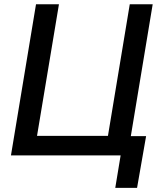

<svg xmlns="http://www.w3.org/2000/svg" viewBox="-20 -748 770 924"><path d="M594.2 0H32.7L153.3 -727.5H263.7L158.2 -94.2H499.5L604.5 -727.5H714.8ZM534.7 156.2 560.5 0H522L537.1 -92.8H683.1L639.6 156.2Z"/></svg>

Font: Inter 18pt Medium
Style: Italic
Weight: 500
Italic angle: -9.3988°
Designer: Rasmus Andersson
Foundry: rsms
Version: Version 4.001;git-66647c0bb